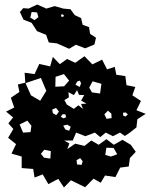

<svg xmlns="http://www.w3.org/2000/svg" viewBox="-20 -798 665 850"><path d="M294 0 263 32 238 -6 194 17 169 -26 133 -12 127 -50 76 -54V-105L31 -118L51 -160L16 -188L39 -227L17 -252L38 -278L7 -304L43 -322L28 -365L66 -391L59 -424L92 -432L89 -476L133 -470L154 -515L202 -504L214 -546L245 -514L277 -537L313 -520L354 -549L389 -513L432 -534L454 -491L488 -502L495 -467L535 -461L540 -421L579 -413L566 -376L604 -351L584 -310L625 -294L588 -270L584 -234L555 -211L533 -196L511 -211L480 -195L448 -211L424 -191L400 -211L358 -195L317 -211L302 -176H264L287 -163L278 -138L313 -162L354 -152L384 -176L417 -157L451 -182L484 -157L522 -179L559 -157L581 -126L555 -98L550 -61L512 -56L491 -14L445 -21L426 11L394 -7L357 31ZM286 -441 263 -470 226 -458 225 -414 264 -416ZM185 -396 161 -453 93 -430 117 -376 158 -352ZM333 -441 322 -437 314 -423 333 -413 339 -430ZM429 -427 390 -438 375 -410 387 -389 423 -384ZM307 -316 327 -332 347 -316 339 -338 363 -339 339 -353 353 -377 330 -378 321 -399 307 -377 283 -390 285 -367 265 -355 276 -335ZM228 -320 211 -313 214 -297 229 -288 241 -304ZM473 -295 458 -308 442 -292 452 -272 474 -275ZM537 -300 525 -299V-287L535 -282L546 -291ZM269 -292H257L249 -281L261 -274L273 -279ZM101 -264 67 -247 82 -211 115 -213 119 -241ZM278 -246 260 -242 269 -225 286 -219 293 -237ZM483 -143 451 -144 446 -112 471 -105 499 -115ZM205 -129 176 -135 161 -117 175 -100 203 -96ZM335 -98 319 -89 321 -70 341 -68 346 -84ZM232 -606 196 -610 184 -644 144 -660 120 -697 84 -711 68 -745 83 -762 106 -760 145 -778 185 -760 222 -771 260 -760 292 -757 311 -731 339 -718 346 -688 374 -678 379 -648 405 -631 398 -601 357 -584 316 -600 286 -582ZM144 -743 120 -745 114 -720 133 -709 150 -722ZM258 -735 251 -733 250 -726 256 -723 264 -727Z"/></svg>

Font: Rubik Gemstones
Style: Regular
Weight: 400
Designer: Hubert and Fischer, NaN
Foundry: Hubert and Fischer, NaN
Version: Version 2.200